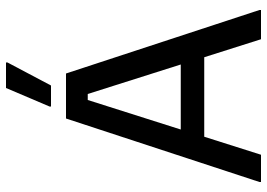

<svg xmlns="http://www.w3.org/2000/svg" viewBox="-145 -745 890 640"><g transform="rotate(-90 300.0 -425.0)"><path d="M335 -700 411.7 -845V-850H326.7L265 -705V-700ZM104.2 0 164.2 -189.2H429.2L489.2 0H586.7V-5L375 -650H225L13.3 -5V0ZM286.7 -577.5H306.7L405 -267.5H188.3Z"/></g></svg>

Font: Familjen Grotesk
Style: Regular
Weight: 400
Designer: Anders Wikstroem, Jonas Baeckman, Matilda Gysing, Kristian Moeller
Foundry: Familjen STHLM AB
Version: Version 2.000